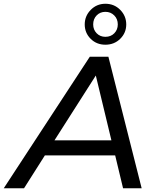

<svg xmlns="http://www.w3.org/2000/svg" viewBox="-74 -1002 826 1022"><path d="M539 -175H165L54 0H-54L404 -700H503L680 0H581ZM519 -255 436 -600 216 -255ZM377 -872Q377 -917 409 -949.5Q441 -982 487 -982Q534 -982 566 -949.5Q598 -917 598 -872Q598 -827 566 -795.5Q534 -764 487 -764Q440 -764 408.5 -795.5Q377 -827 377 -872ZM553 -872Q553 -901 534 -920Q515 -939 487 -939Q459 -939 440.5 -920Q422 -901 422 -872Q422 -844 440.5 -825Q459 -806 487 -806Q516 -806 534.5 -825Q553 -844 553 -872Z"/></svg>

Font: Idrija
Style: Italic
Weight: 500
Italic angle: -11.3°
Designer: Julieta Ulanovsky
Foundry: Julieta Ulanovsky
Version: Version 7.200